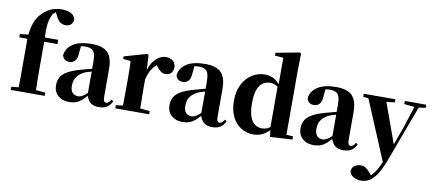

<svg xmlns="http://www.w3.org/2000/svg" viewBox="-89 -1194 4122 1822"><g transform="rotate(10 1971.5 -283.0)"><path d="M33 0V-31L102 -37Q103 -78 104 -119Q104 -179 104 -238V-505H26V-537L106 -546Q116 -633 141 -684Q167 -737 203 -768Q244 -806 289 -821.5Q334 -837 381 -837Q426 -837 463 -820.5Q500 -804 510 -763Q509 -733 490.5 -714Q472 -695 437 -695Q408 -695 385 -711.5Q362 -728 342 -770L326 -800Q309 -789 299 -775Q282 -747 273.5 -710.5Q265 -674 264 -627Q263 -590 265 -546H394V-505H266V-238Q266 -179 267 -119Q268 -79 269 -39L360 -31V0Z M594 17Q530 17 489 -19.5Q448 -56 448 -119Q448 -165 467.5 -198.5Q487 -232 534 -258Q581 -284 662 -306Q700 -317 752 -330Q755 -331 759 -332V-393Q759 -445 750 -474.5Q741 -504 719 -516Q697 -528 659 -528Q639 -528 617 -524L610 -453Q608 -401 586 -379.5Q564 -358 535 -358Q479 -358 465 -410Q472 -480 536 -521.5Q600 -563 716 -563Q823 -563 870 -514.5Q917 -466 917 -357V-88Q917 -60 924.5 -48.5Q932 -37 946 -37Q957 -37 967 -45Q977 -53 991 -75L1009 -62Q990 -21 959.5 -2.5Q929 16 880 16Q825 16 796 -13Q773 -36 763 -71Q740 -46 720 -28Q695 -6 665.5 5.5Q636 17 594 17ZM759 -305Q723 -295 701 -287Q652 -266 624.5 -230.5Q597 -195 597 -140Q597 -95 617.5 -73Q638 -51 672 -51Q685 -51 701.5 -57.5Q718 -64 741 -83Q749 -90 759 -99ZM557 -509Q551 -507 545 -505Z M1040 0V-31L1107 -38Q1107 -52 1108 -69Q1108 -111 1108.5 -157Q1109 -203 1109 -238V-321Q1109 -371 1108 -401Q1107 -431 1105 -467L1032 -475V-499L1250 -562L1263 -553L1271 -411Q1284 -453 1305 -484Q1331 -523 1364 -543Q1397 -563 1429 -563Q1465 -563 1492 -546Q1519 -529 1526 -484Q1525 -450 1507.5 -426.5Q1490 -403 1452 -403Q1424 -403 1404 -419Q1384 -435 1364 -463L1357 -472Q1330 -450 1311 -421Q1287 -383 1271 -321V-238Q1271 -203 1271.5 -157Q1272 -111 1273 -69Q1273 -53 1273 -40L1366 -31V0Z M1687 17Q1623 17 1582 -19.5Q1541 -56 1541 -119Q1541 -165 1560.5 -198.5Q1580 -232 1627 -258Q1674 -284 1755 -306Q1793 -317 1845 -330Q1848 -331 1852 -332V-393Q1852 -445 1843 -474.5Q1834 -504 1812 -516Q1790 -528 1752 -528Q1732 -528 1710 -524L1703 -453Q1701 -401 1679 -379.5Q1657 -358 1628 -358Q1572 -358 1558 -410Q1565 -480 1629 -521.5Q1693 -563 1809 -563Q1916 -563 1963 -514.5Q2010 -466 2010 -357V-88Q2010 -60 2017.5 -48.5Q2025 -37 2039 -37Q2050 -37 2060 -45Q2070 -53 2084 -75L2102 -62Q2083 -21 2052.5 -2.5Q2022 16 1973 16Q1918 16 1889 -13Q1866 -36 1856 -71Q1833 -46 1813 -28Q1788 -6 1758.5 5.5Q1729 17 1687 17ZM1852 -305Q1816 -295 1794 -287Q1745 -266 1717.5 -230.5Q1690 -195 1690 -140Q1690 -95 1710.5 -73Q1731 -51 1765 -51Q1778 -51 1794.5 -57.5Q1811 -64 1834 -83Q1842 -90 1852 -99ZM1650 -509Q1644 -507 1638 -505Z M2370 17Q2305 17 2251.5 -17Q2198 -51 2167 -115Q2136 -179 2136 -269Q2136 -360 2170.5 -426Q2205 -492 2261.5 -527.5Q2318 -563 2384 -563Q2438 -563 2478 -538Q2504 -522 2527 -495V-749L2445 -756V-783L2672 -826L2686 -817L2683 -657V-35L2747 -31V0L2533 12L2525 -51Q2500 -26 2471 -9Q2426 17 2370 17ZM2521 -468Q2508 -478 2495 -484Q2471 -494 2448 -494Q2410 -494 2378.5 -474.5Q2347 -455 2328 -407Q2309 -359 2309 -275Q2309 -194 2326.5 -145.5Q2344 -97 2374.5 -75.5Q2405 -54 2443 -54Q2469 -54 2493 -64Q2507 -70 2521 -81Z M2950 17Q2886 17 2845 -19.5Q2804 -56 2804 -119Q2804 -165 2823.5 -198.5Q2843 -232 2890 -258Q2937 -284 3018 -306Q3056 -317 3108 -330Q3111 -331 3115 -332V-393Q3115 -445 3106 -474.5Q3097 -504 3075 -516Q3053 -528 3015 -528Q2995 -528 2973 -524L2966 -453Q2964 -401 2942 -379.5Q2920 -358 2891 -358Q2835 -358 2821 -410Q2828 -480 2892 -521.5Q2956 -563 3072 -563Q3179 -563 3226 -514.5Q3273 -466 3273 -357V-88Q3273 -60 3280.5 -48.5Q3288 -37 3302 -37Q3313 -37 3323 -45Q3333 -53 3347 -75L3365 -62Q3346 -21 3315.5 -2.5Q3285 16 3236 16Q3181 16 3152 -13Q3129 -36 3119 -71Q3096 -46 3076 -28Q3051 -6 3021.5 5.5Q2992 17 2950 17ZM3115 -305Q3079 -295 3057 -287Q3008 -266 2980.5 -230.5Q2953 -195 2953 -140Q2953 -95 2973.5 -73Q2994 -51 3028 -51Q3041 -51 3057.5 -57.5Q3074 -64 3097 -83Q3105 -90 3115 -99ZM2913 -509Q2907 -507 2901 -505Z M3453 271Q3411 271 3377.5 250Q3344 229 3342 193Q3348 159 3373.5 143.5Q3399 128 3428 128Q3458 128 3480.5 144Q3503 160 3522 184L3538 205Q3559 187 3575 164Q3602 125 3629 62L3389 -511L3338 -516V-546H3643V-516L3563 -507L3702 -122L3766 -298L3833 -506L3734 -516V-546H3940V-516L3874 -507L3670 41Q3637 128 3603 178.5Q3569 229 3532.5 250Q3496 271 3453 271Z"/></g></svg>

Font: Early Summer Mincho Heavy
Style: Regular
Weight: 900
Designer: GuiWonder
Version: Version 1.002